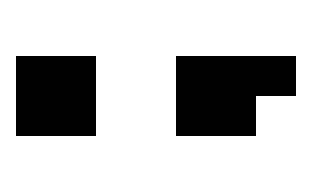

<svg xmlns="http://www.w3.org/2000/svg" viewBox="-95 -245 390 240"><g transform="rotate(-90 100.0 -125.0)"><path d="M50 -100H150V50H100V0H50ZM50 -300H150V-200H50Z"/></g></svg>

Font: Tokeely Brookings
Style: Regular
Weight: 400
Designer: Peter Wiegel
Foundry: Peter Wiegel
Version: Version 2.001